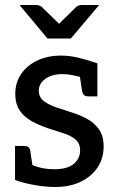

<svg xmlns="http://www.w3.org/2000/svg" viewBox="-20 -739 469 767"><path d="M200 8Q161 8 116.5 0Q72 -8 40 -20V-97L89 -90Q102 -81 131 -72Q160 -63 197 -63Q250 -63 275 -84.5Q300 -106 300 -138Q300 -166 282 -181.5Q264 -197 234 -206.5Q204 -216 171 -227Q135 -239 105.5 -255.5Q76 -272 58.5 -298Q41 -324 41 -364Q41 -409 64.5 -443.5Q88 -478 129.5 -497.5Q171 -517 224 -517Q257 -517 293 -508.5Q329 -500 369 -486V-425L313 -428Q293 -434 271.5 -438.5Q250 -443 229 -443Q201 -443 180 -434.5Q159 -426 147 -411Q135 -396 135 -377Q135 -350 156 -334.5Q177 -319 208 -309Q239 -299 266 -290Q299 -280 328 -264Q357 -248 375.5 -222Q394 -196 394 -154Q394 -107 370 -70.5Q346 -34 302.5 -13Q259 8 200 8ZM297 -448 369 -432V-354H332Q321 -354 315.5 -359.5Q310 -365 308 -374ZM112 -62 40 -78V-156H77Q89 -156 94.5 -150.5Q100 -145 101 -136ZM376 -719 263 -585H170L58 -719H124Q137 -719 146 -712L216 -644L285 -712Q288 -715 294 -717Q300 -719 307 -719Z"/></svg>

Font: Aleo Medium
Style: Regular
Weight: 500
Designer: Alessio Laiso
Foundry: Alessio Laiso
Version: Version 2.001;gftools[0.9.29]